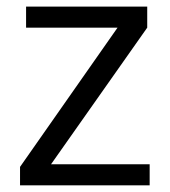

<svg xmlns="http://www.w3.org/2000/svg" viewBox="-20 -555 508 575"><path d="M428.2 -63H132.8L420.9 -472.2V-535.2H58.1V-472.2H332L40 -55.2V0H428.2Z"/></svg>

Font: Open Sans
Style: Regular
Weight: 400
Foundry: Ascender Corporation
Version: Version 1.100;PS 001.100;hotconv 1.0.88;makeotf.lib2.5.64775